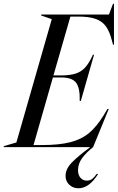

<svg xmlns="http://www.w3.org/2000/svg" viewBox="-73 -790 632 1031"><path d="M504 -205H511L427 0Q390 29 368 59Q346 89 346 124Q346 150 359.5 165Q373 180 393 180Q411 180 423 170Q435 160 446 144H454Q406 221 348 221Q319 221 299 202Q279 183 279 155Q279 118 311.5 84Q344 50 409 2V0H-53V-5L15 -25L205 -687L148 -707V-712H512L534 -770H539V-550H534L528 -572Q516 -620 496 -648Q476 -676 440.5 -688.5Q405 -701 348 -701H305L214 -385H262Q308 -386 336.5 -396Q365 -406 385.5 -429Q406 -452 426 -496H432L361 -248H355Q357 -316 336.5 -344.5Q316 -373 261 -374H211L107 -11H150Q245 -11 305 -26.5Q365 -42 405.5 -76Q446 -110 483 -170Z"/></svg>

Font: Nyght Serif Italic
Style: Regular
Weight: 400
Italic angle: -16°
Designer: Maksym Kobuzan
Version: Version 0.410